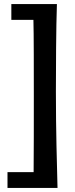

<svg xmlns="http://www.w3.org/2000/svg" viewBox="-20 -830 369 948"><path d="M36 -732H145C147 -670 147 -466 147 -356C147 -247 147 -51 146 20H17V98H264C261 -30 256 -174 256 -379C256 -481 257 -702 261 -810H36Z"/></svg>

Font: CantoraOne
Style: Regular
Weight: 400
Designer: Pablo Impallari, Rodrigo Fuenzalida
Foundry: Pablo Impallari
Version: Version 1.001